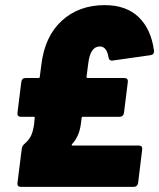

<svg xmlns="http://www.w3.org/2000/svg" viewBox="-20 -728 620 748"><path d="M261 -167Q259 -165 259.5 -163Q260 -161 263 -161H521Q528 -161 531.5 -157Q535 -153 534 -146L518 -15Q517 -8 512.5 -4Q508 0 501 0H61Q54 0 50.5 -4Q47 -8 48 -15L65 -150Q67 -161 76 -168Q94 -184 101.5 -200.5Q109 -217 113 -245L115 -268Q117 -273 111 -273H61Q54 -273 50.5 -277Q47 -281 48 -288L63 -409Q64 -416 68 -420Q72 -424 79 -424H130Q135 -424 135 -429L141 -475Q154 -586 220.5 -647Q287 -708 388 -708Q472 -708 520.5 -661Q569 -614 580 -530V-527Q580 -515 566 -513L418 -492H415Q405 -492 403 -504Q396 -547 369 -547Q332 -547 324 -482L317 -429Q317 -424 322 -424H465Q472 -424 475.5 -420Q479 -416 478 -409L463 -288Q462 -281 457.5 -277Q453 -273 447 -273H303Q298 -273 298 -268L295 -245Q289 -197 261 -167Z"/></svg>

Font: Barlow Semi Condensed Black
Style: Italic
Weight: 900
Width: 4
Italic angle: -7°
Designer: Jeremy Tribby
Foundry: Tribby Type
Version: Version 1.408